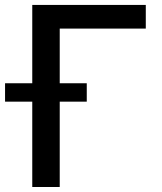

<svg xmlns="http://www.w3.org/2000/svg" viewBox="-49 -747 646 767"><path d="M189.6 0H79.9V-727.3H533.4V-632.8H189.6ZM297.6 -340.9H-28.8V-414.4H297.6Z"/></svg>

Font: Linik Sans Medium
Style: Regular
Weight: 500
Designer: Rasmus Andersson (font), Cristiano Sobral (main changes)
Foundry: rsms
Version: Version 3.018;June 1, 2022;FontCreator 14.0.0.2814 64-bit; t